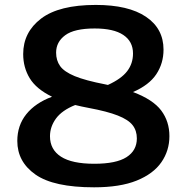

<svg xmlns="http://www.w3.org/2000/svg" viewBox="-20 -770 778 799"><path d="M371.5 9.5Q203.5 9.5 127.8 -43.5Q52 -96.5 52 -183.5Q52 -248 89.5 -294.8Q127 -341.5 196.5 -367.5Q131 -399.5 103.8 -444.2Q76.5 -489 76.5 -545Q76.5 -636 151.2 -692.8Q226 -749.5 378.5 -749.5Q514.5 -749.5 587.5 -700.2Q660.5 -651 660.5 -563.5Q660.5 -506.5 630.5 -461.2Q600.5 -416 533.5 -387Q617 -355.5 651 -310Q685 -264.5 685 -203.5Q685 -143 651.5 -94.8Q618 -46.5 548.8 -18.5Q479.5 9.5 371.5 9.5ZM417.5 -419Q423.5 -417.5 429 -416.5Q485 -442 509.2 -473.8Q533.5 -505.5 533.5 -547.5Q533.5 -597.5 493.2 -624.5Q453 -651.5 374 -651.5Q289.5 -651.5 251.5 -623.5Q213.5 -595.5 213.5 -551Q213.5 -518.5 230.2 -495Q247 -471.5 291 -453.2Q335 -435 417.5 -419ZM188 -203Q188 -147.5 233.8 -118Q279.5 -88.5 372.5 -88.5Q463.5 -88.5 506.5 -116Q549.5 -143.5 549.5 -194Q549.5 -226.5 531.8 -249.2Q514 -272 470.2 -289.2Q426.5 -306.5 348.5 -321Q319 -326.5 293 -333Q238 -311 213 -276.8Q188 -242.5 188 -203Z"/></svg>

Font: Encode Sans Expanded Expanded SemiBold
Style: Regular
Weight: 600
Width: 7
Designer: Multiple Designers
Foundry: Impallari Type
Version: Version 3.000; ttfautohint (v1.8.3) -l 8 -r 50 -G 200 -x 14 